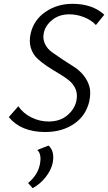

<svg xmlns="http://www.w3.org/2000/svg" viewBox="-20 -684 566 1005"><path d="M380 -157Q387 -191 375.5 -218Q364 -245 340 -264Q316 -283 286 -300.5Q256 -318 226.5 -337.5Q197 -357 174 -379Q151 -401 141 -435Q131 -469 141 -511Q158 -581 219 -622.5Q280 -664 359 -664Q464 -664 526 -607L482 -553Q458 -579 420 -594Q382 -609 343 -609Q289 -609 252.5 -579Q216 -549 209 -510Q203 -480 215.5 -454Q228 -428 252.5 -410.5Q277 -393 307 -373Q337 -353 366 -335Q395 -317 417 -290Q439 -263 448 -231Q457 -199 447 -152Q429 -77 366.5 -35Q304 7 217 7Q90 7 26 -71L76 -128Q101 -91 144 -69.5Q187 -48 235 -48Q294 -48 332.5 -80.5Q371 -113 380 -157ZM151 301 127 274Q178 232 189 175Q199 122 175 101L234 78Q267 107 256 168Q248 206 219.5 242.5Q191 279 151 301Z"/></svg>

Font: EauTestInfant
Style: Italic
Weight: 400
Italic angle: -12°
Designer: Christian Thalmann (Catharsis Fonts)
Version: Version 0.001;PS 000.001;hotconv 1.0.88;makeotf.lib2.5.64775